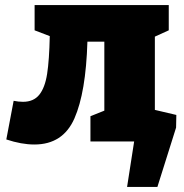

<svg xmlns="http://www.w3.org/2000/svg" viewBox="-20 -560 728 760"><path d="M593 -125 678 -105 677 -55 603 180H483L511 0H338V-100L393 -122V-395H326Q320 -194 274.5 -91Q229 12 116 12Q65 12 5 -8L34 -161Q53 -157 71 -157Q113 -157 135.5 -185Q158 -213 166.5 -267.5Q175 -322 177 -417L117 -440V-540H648V-440L593 -415Z"/></svg>

Font: Bitter Pro Black
Style: Regular
Weight: 900
Designer: Sol Matas, and Bitter project Authors
Foundry: Sol Matas
Version: Version 1.010